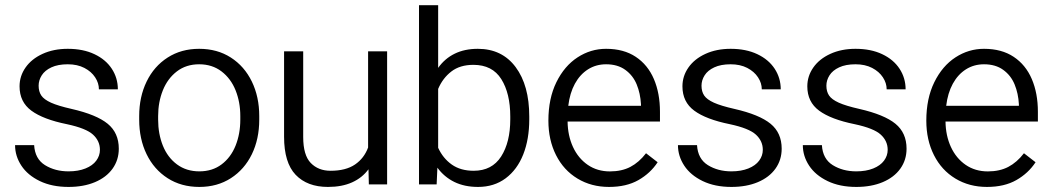

<svg xmlns="http://www.w3.org/2000/svg" viewBox="-20 -728 4149 758"><path d="M244.3 -237.7Q150.5 -256.7 103.9 -291.1Q57.2 -325.5 57.2 -387.2Q57.2 -427.7 80.9 -461.5Q104.5 -495.3 148 -515.3Q191.5 -535.3 247.5 -535.3Q308.3 -535.3 352.9 -514.1Q397.5 -493 421.4 -456.5Q445.3 -420 445.3 -375.2H370.5Q370.5 -400 355.6 -422.7Q340.7 -445.5 313 -459.9Q285.3 -474.2 247.5 -474.2Q208.8 -474.2 182.9 -462.1Q157 -450 144.8 -430.6Q132.5 -411.2 132.5 -389.7Q132.5 -366.7 143 -351Q153.5 -335.3 181.5 -322.6Q209.5 -310 262.5 -298Q361 -275.5 405 -239.5Q449 -203.5 449 -141Q449 -96.5 424.4 -62.1Q399.8 -27.8 354.9 -8.9Q310 10 250.5 10Q185.3 10 137.3 -13.1Q89.2 -36.3 64.4 -74Q39.5 -111.8 39.5 -155H114.8Q118 -100.8 157.6 -76.1Q197.3 -51.5 250.5 -51.5Q289 -51.5 317.4 -62.9Q345.7 -74.3 360.1 -93.8Q374.5 -113.3 374.5 -136.5Q374.5 -171.5 347.2 -196.5Q320 -221.5 244.3 -237.7Z M766.3 -535.3Q837.8 -535.3 891.4 -500.8Q945 -466.3 974.3 -405.9Q1003.5 -345.5 1003.5 -269.8V-255.8Q1003.5 -179.3 974.3 -119.1Q945 -59 891.4 -24.5Q837.8 10 767 10Q695.5 10 641.8 -24.5Q588 -59 558.8 -119.1Q529.5 -179.3 529.5 -255.8V-269.8Q529.5 -345.5 558.8 -405.9Q588 -466.3 641.8 -500.8Q695.5 -535.3 766.3 -535.3ZM767 -51.5Q818.3 -51.5 854.7 -78.9Q891.2 -106.3 910 -152.9Q928.7 -199.5 928.7 -255.8V-269.8Q928.7 -325 910 -371.6Q891.2 -418.2 854.4 -446.2Q817.5 -474.2 766.3 -474.2Q715 -474.2 678.4 -446.2Q641.8 -418.2 623 -371.6Q604.3 -325 604.3 -269.8V-255.8Q604.3 -199.5 623 -152.9Q641.8 -106.3 678.8 -78.9Q715.8 -51.5 767 -51.5Z M1508.3 0H1436.2L1434.7 -59.7Q1410.2 -26.2 1370.2 -8.1Q1330.2 10 1274.7 10Q1193 10 1147.2 -37.9Q1101.5 -85.8 1101.5 -188.2V-525.3H1177V-187.2Q1177 -115.3 1206.9 -84.5Q1236.8 -53.8 1285 -53.8Q1345.2 -53.8 1381.5 -78.5Q1417.7 -103.3 1433.2 -145.7V-525.3H1508.3Z M1867.3 10Q1813.8 10 1773.6 -9.7Q1733.5 -29.5 1706.8 -66L1703.8 0H1634.2V-707.5H1709.8V-460Q1735.8 -496.8 1775 -516Q1814.3 -535.3 1866.3 -535.3Q1962 -535.3 2015.8 -463Q2069.5 -390.8 2069.5 -268V-257Q2069.5 -178.8 2045.8 -118.5Q2022 -58.3 1976.3 -24.1Q1930.5 10 1867.3 10ZM1849 -472Q1795.8 -472 1761.8 -445.7Q1727.8 -419.5 1709.8 -377V-144.5Q1728.8 -103 1763.5 -78.4Q1798.3 -53.8 1850 -53.8Q1922.2 -53.8 1958.4 -110.1Q1994.5 -166.5 1994.5 -257V-268Q1994.5 -359.2 1959.1 -415.6Q1923.7 -472 1849 -472Z M2145 -251.7Q2145 -339.2 2176.6 -403.5Q2208.3 -467.8 2260.1 -501.5Q2312 -535.3 2372.8 -535.3Q2442.5 -535.3 2490 -503.6Q2537.5 -472 2561.5 -415.9Q2585.5 -359.7 2585.5 -286.7V-248.2H2220.8Q2221.5 -192.5 2242.1 -147.8Q2262.8 -103 2300.4 -77.1Q2338 -51.3 2388 -51.3Q2434.5 -51.3 2468.6 -69.1Q2502.8 -87 2530.5 -123L2576.3 -87.5Q2547.8 -44 2500.4 -17Q2453 10 2384.3 10Q2314.5 10 2259.9 -23Q2205.2 -56 2175.1 -115.7Q2145 -175.5 2145 -251.7ZM2223.5 -310.3H2510.5V-316.3Q2508.2 -359.2 2493.6 -394.7Q2479 -430.2 2448.6 -452.2Q2418.3 -474.2 2372.8 -474.2Q2333 -474.2 2301.4 -454.2Q2269.8 -434.2 2249.6 -397.4Q2229.5 -360.5 2223.5 -310.3Z M2861.3 -237.7Q2767.5 -256.7 2720.9 -291.1Q2674.2 -325.5 2674.2 -387.2Q2674.2 -427.7 2697.9 -461.5Q2721.5 -495.3 2765 -515.3Q2808.5 -535.3 2864.5 -535.3Q2925.3 -535.3 2969.9 -514.1Q3014.5 -493 3038.4 -456.5Q3062.3 -420 3062.3 -375.2H2987.5Q2987.5 -400 2972.6 -422.7Q2957.7 -445.5 2930 -459.9Q2902.3 -474.2 2864.5 -474.2Q2825.8 -474.2 2799.9 -462.1Q2774 -450 2761.8 -430.6Q2749.5 -411.2 2749.5 -389.7Q2749.5 -366.7 2760 -351Q2770.5 -335.3 2798.5 -322.6Q2826.5 -310 2879.5 -298Q2978 -275.5 3022 -239.5Q3066 -203.5 3066 -141Q3066 -96.5 3041.4 -62.1Q3016.8 -27.8 2971.9 -8.9Q2927 10 2867.5 10Q2802.3 10 2754.3 -13.1Q2706.2 -36.3 2681.4 -74Q2656.5 -111.8 2656.5 -155H2731.8Q2735 -100.8 2774.6 -76.1Q2814.3 -51.5 2867.5 -51.5Q2906 -51.5 2934.4 -62.9Q2962.7 -74.3 2977.1 -93.8Q2991.5 -113.3 2991.5 -136.5Q2991.5 -171.5 2964.2 -196.5Q2937 -221.5 2861.3 -237.7Z M3354.3 -237.7Q3260.5 -256.7 3213.9 -291.1Q3167.2 -325.5 3167.2 -387.2Q3167.2 -427.7 3190.9 -461.5Q3214.5 -495.3 3258 -515.3Q3301.5 -535.3 3357.5 -535.3Q3418.3 -535.3 3462.9 -514.1Q3507.5 -493 3531.4 -456.5Q3555.3 -420 3555.3 -375.2H3480.5Q3480.5 -400 3465.6 -422.7Q3450.7 -445.5 3423 -459.9Q3395.3 -474.2 3357.5 -474.2Q3318.8 -474.2 3292.9 -462.1Q3267 -450 3254.8 -430.6Q3242.5 -411.2 3242.5 -389.7Q3242.5 -366.7 3253 -351Q3263.5 -335.3 3291.5 -322.6Q3319.5 -310 3372.5 -298Q3471 -275.5 3515 -239.5Q3559 -203.5 3559 -141Q3559 -96.5 3534.4 -62.1Q3509.8 -27.8 3464.9 -8.9Q3420 10 3360.5 10Q3295.3 10 3247.3 -13.1Q3199.2 -36.3 3174.4 -74Q3149.5 -111.8 3149.5 -155H3224.8Q3228 -100.8 3267.6 -76.1Q3307.3 -51.5 3360.5 -51.5Q3399 -51.5 3427.4 -62.9Q3455.7 -74.3 3470.1 -93.8Q3484.5 -113.3 3484.5 -136.5Q3484.5 -171.5 3457.2 -196.5Q3430 -221.5 3354.3 -237.7Z M3637 -251.7Q3637 -339.2 3668.6 -403.5Q3700.3 -467.8 3752.1 -501.5Q3804 -535.3 3864.8 -535.3Q3934.5 -535.3 3982 -503.6Q4029.5 -472 4053.5 -415.9Q4077.5 -359.7 4077.5 -286.7V-248.2H3712.8Q3713.5 -192.5 3734.1 -147.8Q3754.8 -103 3792.4 -77.1Q3830 -51.3 3880 -51.3Q3926.5 -51.3 3960.6 -69.1Q3994.8 -87 4022.5 -123L4068.3 -87.5Q4039.8 -44 3992.4 -17Q3945 10 3876.3 10Q3806.5 10 3751.9 -23Q3697.2 -56 3667.1 -115.7Q3637 -175.5 3637 -251.7ZM3715.5 -310.3H4002.5V-316.3Q4000.2 -359.2 3985.6 -394.7Q3971 -430.2 3940.6 -452.2Q3910.3 -474.2 3864.8 -474.2Q3825 -474.2 3793.4 -454.2Q3761.8 -434.2 3741.6 -397.4Q3721.5 -360.5 3715.5 -310.3Z"/></svg>

Font: FreesentationVF
Style: Regular
Weight: 400
Designer: glyphs from Roboto by Christian Robertson / Hangul glyphs from Noto Sans CJK(Source Han Sans) by Jang Soo-young and Kang
Foundry: PT&
Version: Version 2.001;Glyphs 3.3.1 (3343)